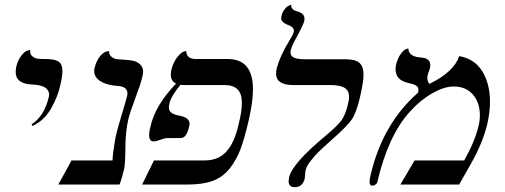

<svg xmlns="http://www.w3.org/2000/svg" viewBox="-20 -766 2097 797"><path d="M115 -243 111 -250Q163 -283 182 -361Q184 -369 184 -372Q184 -412 116 -415Q45 -417 45 -468Q45 -473 47 -487Q54 -517 68.5 -535Q83 -553 94 -556L105 -559V-554Q105 -539 116 -531Q127 -523 137.5 -522Q148 -521 167 -521Q207 -521 223 -510.5Q239 -500 239 -471Q239 -448 230 -411Q220 -365 192 -315.5Q164 -266 115 -243Z M513 -272Q501 -222 500.5 -153Q500 -84 495 -63Q484 -18 476 0H222L277 -100H447Q448 -129 457 -181Q462 -213 482.5 -280.5Q503 -348 508 -369Q509 -373 509 -378Q509 -406 471 -409Q424 -412 397.5 -428.5Q371 -445 371 -471Q371 -479 372 -482Q380 -514 395 -532Q410 -550 422 -552L433 -554Q432 -539 442.5 -530.5Q453 -522 464 -520.5Q475 -519 495 -518Q519 -517 534 -513.5Q549 -510 561.5 -499Q574 -488 574 -468Q574 -460 571 -448Q565 -420 542.5 -360.5Q520 -301 513 -272Z M970 -248Q984 -302 984 -341Q984 -413 912 -413H747Q735 -413 729 -414Q691 -368 683 -336Q681 -324 681 -320Q681 -306 691.5 -298Q702 -290 729 -285Q767 -277 767 -251Q767 -248 765 -240Q754 -193 731 -193H675Q665 -193 646.5 -186Q628 -179 618 -179Q599 -179 599 -205Q599 -220 604 -238Q623 -328 711 -419Q689 -429 689 -456Q689 -461 691 -475Q699 -507 714.5 -527Q730 -547 741 -551L753 -555Q753 -521 794 -521H925Q1030 -521 1030 -396Q1030 -341 1012 -265Q995 -191 978 -146Q961 -101 932.5 -65.5Q904 -30 862.5 -15Q821 0 759 0H570L619 -100H829Q886 -100 919.5 -136.5Q953 -173 970 -248Z M1187 -558Q1186 -554 1186 -547Q1186 -520 1244 -520H1414Q1455 -520 1472 -505Q1489 -490 1489 -456Q1489 -426 1474 -361Q1459 -297 1440 -269.5Q1421 -242 1353 -182Q1317 -150 1301.5 -134.5Q1286 -119 1269.5 -98Q1253 -77 1249 -61Q1247 -53 1246.5 -41.5Q1246 -30 1245 -25Q1236 11 1204 11Q1178 11 1178 -14Q1178 -18 1180 -30Q1193 -87 1330 -201Q1380 -243 1396.5 -265Q1413 -287 1424 -332Q1429 -352 1429 -365Q1429 -389 1411 -401Q1393 -413 1349 -413H1197Q1126 -413 1126 -461Q1126 -467 1128 -479Q1142 -534 1181 -597Q1197 -623 1199 -633Q1200 -635 1200 -638Q1200 -654 1174 -663Q1147 -674 1147 -691Q1147 -692 1147.5 -694Q1148 -696 1148 -698Q1150 -707 1153.5 -714.5Q1157 -722 1161 -727Q1165 -732 1168.5 -735.5Q1172 -739 1176 -741Q1180 -743 1182.5 -744Q1185 -745 1187 -746H1189Q1187 -726 1213 -719Q1244 -711 1244 -688Q1244 -682 1243 -678Q1235 -654 1206 -602Q1192 -577 1187 -558Z M1886 -533Q1950 -522 1982 -470Q2014 -418 2014 -343Q2014 -301 2003 -252Q1984 -172 1933 -83L1886 0H1642L1701 -100H1907Q1950 -176 1966 -241Q1972 -265 1972 -287Q1972 -340 1943 -373.5Q1914 -407 1863 -407Q1824 -407 1774 -378.5Q1724 -350 1681 -302Q1591 -203 1546 -9Q1545 -5 1538.5 0Q1532 5 1526 5Q1514 5 1514 -11Q1514 -22 1519 -42Q1569 -253 1715 -381Q1717 -389 1717 -393Q1717 -405 1707 -411Q1697 -417 1670 -423Q1622 -435 1622 -479Q1622 -485 1624 -497Q1631 -525 1643.5 -542Q1656 -559 1665 -562L1675 -565Q1676 -533 1720 -528Q1734 -527 1742.5 -525Q1751 -523 1758.5 -516Q1766 -509 1766 -497Q1766 -489 1765 -485Q1763 -476 1759.5 -467.5Q1756 -459 1755 -453Q1754 -450 1754 -443Q1754 -426 1763 -418Q1865 -468 1886 -533Z"/></svg>

Font: Linux Libertine O
Style: Italic
Weight: 400
Italic angle: -12°
Designer: Philipp H. Poll
Foundry: Philipp H. Poll
Version: Version 5.1.6